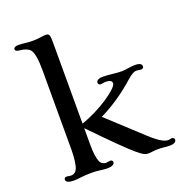

<svg xmlns="http://www.w3.org/2000/svg" viewBox="-145 -961 1040 1089"><g transform="rotate(-20 374.5 -416.0)"><path d="M69.8 -22C69.8 -12.2 77.1 0 118.7 0C130.4 0 141.1 -1 158.7 -3.4C174.3 -5.4 203.1 -7.3 222.2 -7.3C243.7 -7.3 263.7 -5.9 279.8 -3.4C289.6 -2 306.2 0 318.4 0C353.5 0 362.8 -12.2 362.8 -22.5C362.8 -30.8 356.4 -35.6 347.7 -35.6C343.8 -35.6 338.9 -34.7 334.5 -33.7C330.1 -32.7 326.2 -32.2 322.3 -32.2C308.6 -32.2 292.5 -40 286.1 -57.6C277.3 -81.1 272.9 -106.4 272.9 -169.9V-259.3C512.2 -12.7 536.1 0 565.9 0C575.7 0 585 -1 594.7 -2.4C603.5 -3.4 615.2 -4.4 625.5 -4.4C632.8 -4.4 647.5 -3.9 661.6 -2.4C675.8 -0.5 685.1 0 695.8 0C727.5 0 735.4 -12.2 735.4 -23.4C735.4 -30.3 728.5 -36.1 719.2 -36.1C714.8 -36.1 711.9 -35.2 708.5 -34.2C705.1 -33.2 701.7 -32.7 697.8 -32.7C675.3 -32.7 643.6 -50.3 591.3 -98.6L388.7 -285.6C468.3 -324.2 544.9 -378.4 601.6 -429.7C636.2 -460.9 651.4 -464.8 663.1 -464.8C668 -464.8 672.4 -464.4 676.8 -463.4C681.6 -462.4 686 -461.4 690.4 -461.4C699.7 -461.4 706.1 -467.3 706.1 -474.1C706.1 -484.9 701.2 -497.6 665.5 -497.6C650.9 -497.6 636.7 -495.6 623.5 -493.7C610.4 -491.7 597.7 -489.7 584.5 -489.7C566.4 -489.7 549.3 -491.2 532.2 -493.2C512.7 -495.1 493.2 -497.6 473.6 -497.6C438 -497.6 431.6 -484.9 431.6 -474.1C431.6 -467.3 438 -461.4 446.8 -461.4C451.7 -461.4 456.5 -462.4 460.9 -463.4C466.3 -464.4 470.7 -464.8 475.6 -464.8C499 -464.8 514.2 -459 514.2 -442.9C514.2 -413.1 388.7 -325.2 272.9 -287.1V-771.5C272.9 -826.2 269.5 -831.5 244.6 -831.5C235.8 -831.5 226.1 -829.6 215.3 -828.1C202.1 -826.2 187 -824.7 170.4 -824.7C153.3 -824.7 135.3 -826.2 123 -827.6C109.4 -829.1 96.2 -830.6 82.5 -830.6C63 -830.6 54.2 -823.2 54.2 -815.4C54.2 -803.7 66.9 -800.3 79.6 -799.3C109.4 -796.9 130.9 -787.1 140.6 -775.9C155.8 -757.3 163.1 -715.8 163.1 -649.4V-169.9C163.1 -120.1 157.2 -77.6 148.4 -57.6C139.6 -38.1 125 -32.2 111.3 -32.2C106.9 -32.2 102.1 -32.7 98.1 -33.7C94.7 -34.2 89.8 -35.6 85.9 -35.6C76.2 -35.6 69.8 -31.2 69.8 -22Z"/></g></svg>

Font: Stoke
Style: Light
Weight: 300
Designer: Nicole Fally
Foundry: Nicole Fally
Version: Version 1.001